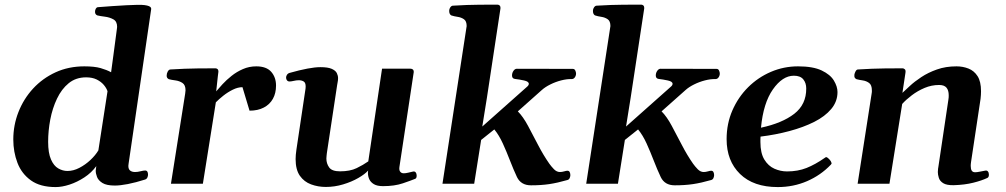

<svg xmlns="http://www.w3.org/2000/svg" viewBox="-20 -775 4243 810"><path d="M214.8 14.2Q149.9 14.2 110.6 -13.9Q71.3 -42 53.7 -87.9Q36.1 -133.8 36.1 -186.5Q36.1 -247.1 57.9 -302.5Q79.6 -357.9 119.6 -401.4Q159.7 -444.8 214.6 -470Q269.5 -495.1 335.9 -495.1Q378.4 -495.1 404.1 -487.8Q429.7 -480.5 448.7 -470.2L458 -539.1L473.1 -652.8Q474.1 -658.7 474.1 -661.6Q474.1 -684.6 458.3 -693.4Q442.4 -702.1 422.6 -704.6Q402.8 -707 390.6 -710Q380.9 -713.9 380.9 -725.1Q380.9 -732.4 384 -738Q387.2 -743.7 391.6 -744.6Q422.4 -747.1 454.6 -749.3Q486.8 -751.5 513.7 -752.9Q540.5 -754.4 554.7 -754.4Q565.9 -754.9 578.1 -754.4Q590.3 -753.9 600.1 -751.7Q609.9 -749.5 614.3 -745.6Q615.2 -744.6 616.7 -742.4Q618.2 -740.2 617.7 -735.8L522.5 -84.5Q521.5 -80.1 521.5 -75.2Q521.5 -61 529.3 -55.2Q537.1 -49.3 549.8 -49.3Q560.5 -49.3 573 -52.5Q585.4 -55.7 592.3 -55.7Q598.6 -55.7 601.6 -51Q604.5 -46.4 604.5 -38.1Q604.5 -32.7 601.8 -26.4Q599.1 -20 592.3 -17.6Q552.2 -4.9 519.5 1.5Q486.8 7.8 464.4 7.8Q429.7 7.8 412.4 -2.9Q395 -13.7 389.4 -28.3Q383.8 -43 383.8 -54.7Q383.8 -59.1 386.2 -74.2Q366.2 -46.4 335.9 -26.6Q305.7 -6.8 273.7 3.7Q241.7 14.2 214.8 14.2ZM264.6 -53.7Q289.6 -53.7 314.9 -66.9Q340.3 -80.1 361.6 -100.1Q382.8 -120.1 395 -140.6L433.6 -390.1Q429.2 -403.3 418 -416.7Q406.7 -430.2 388.2 -439.5Q369.6 -448.7 343.3 -448.7Q300.3 -448.7 270 -424.1Q239.7 -399.4 220.5 -358.9Q201.2 -318.4 192.1 -270.8Q183.1 -223.1 183.1 -176.8Q183.1 -129.4 195.1 -102.3Q207 -75.2 225.8 -64.5Q244.6 -53.7 264.6 -53.7Z M892.1 -389.6Q902.3 -401.9 918.7 -419.7Q935.1 -437.5 956.8 -454.8Q978.5 -472.2 1004.9 -483.6Q1031.2 -495.1 1061 -495.1Q1104 -495.1 1124.3 -471.9Q1144.5 -448.7 1144.5 -414.1Q1144.5 -381.8 1131.3 -358.2Q1118.2 -334.5 1093 -321.3Q1067.9 -308.1 1032.7 -308.1L1002.9 -407.2Q983.4 -407.2 962.2 -396.7Q940.9 -386.2 922.1 -371.3Q903.3 -356.4 890.6 -343.3L835.9 0H701.2L761.2 -379.9Q762.7 -388.2 762.7 -394Q762.7 -416.5 749.8 -425Q736.8 -433.6 720 -435.8Q703.1 -438 692.4 -440.9Q683.1 -445.3 683.1 -455.6Q683.1 -465.3 687.7 -473.4Q692.4 -481.4 698.2 -481.9Q762.2 -485.8 812.3 -486.3Q862.3 -486.8 889.2 -486.8Q893.1 -486.8 897.2 -483.9Q901.4 -481 901.4 -472.2Q901.4 -472.2 898.9 -452.4Q896.5 -432.6 892.1 -389.6Z M1354.5 13.7Q1321.8 13.7 1292.5 2.9Q1263.2 -7.8 1245.1 -33.4Q1227.1 -59.1 1227.1 -104Q1227.1 -120.6 1230.5 -143.6L1269 -401.4Q1269.5 -404.8 1269.5 -410.2Q1269.5 -426.3 1261 -431.4Q1252.4 -436.5 1240.7 -436.5Q1230.5 -436.5 1219.2 -433.8Q1208 -431.2 1201.2 -431.2Q1189.5 -431.2 1187 -445.3Q1186 -450.7 1189.7 -457.8Q1193.4 -464.8 1201.2 -467.3Q1287.6 -491.7 1331.5 -491.7Q1363.3 -491.7 1379.4 -484.6Q1395.5 -477.5 1400.9 -466.8Q1406.2 -456.1 1406.2 -445.3Q1406.2 -436.5 1404.5 -428.7Q1402.8 -420.9 1402.3 -416L1358.9 -128.9Q1358.4 -123.5 1357.7 -117.7Q1356.9 -111.8 1356.9 -106.4Q1356.9 -85 1368.7 -68.6Q1380.4 -52.2 1414.6 -52.2Q1457 -52.2 1484.6 -65.7Q1512.2 -79.1 1533.7 -94.2L1591.8 -485.4H1709.5Q1725.6 -485.4 1725.6 -471.7L1665 -70.3Q1663.1 -57.1 1668.5 -50.5Q1673.8 -43.9 1683.1 -43.9Q1691.4 -43.9 1702.6 -46.6Q1713.9 -49.3 1722.7 -51.3Q1730 -52.7 1733.9 -47.6Q1737.8 -42.5 1737.8 -34.2Q1737.8 -29.8 1736.6 -25.9Q1735.4 -22 1731.4 -20.5Q1714.8 -13.7 1679.7 -1.7Q1644.5 10.3 1596.2 10.3Q1571.3 10.3 1557.4 2Q1543.5 -6.3 1537.8 -19Q1532.2 -31.7 1532.2 -45.4Q1532.2 -47.9 1532.5 -50.5Q1532.7 -53.2 1533.2 -55.7Q1520 -40.5 1491.7 -24.2Q1463.4 -7.8 1427.5 2.9Q1391.6 13.7 1354.5 13.7Z M2034.2 -362.8 2014.6 -241.2 2203.1 -408.7Q2210.9 -415 2210.9 -421.4Q2210.9 -431.2 2190.9 -435.5Q2170.9 -439.9 2152.8 -441.9Q2140.1 -443.4 2140.1 -456.5Q2140.1 -467.3 2146.2 -476.1Q2152.3 -484.9 2160.2 -484.9L2396.5 -484.4Q2403.8 -484.4 2407 -477.5Q2410.2 -470.7 2410.2 -464.8Q2410.2 -455.6 2404.8 -448.2Q2399.4 -440.9 2390.6 -441.4Q2371.1 -441.9 2347.4 -435.8Q2323.7 -429.7 2302 -418.9Q2280.3 -408.2 2266.1 -395.5L2164.6 -305.2Q2186.5 -283.2 2207.3 -244.6Q2228 -206.1 2250.2 -163.1Q2272.5 -120.1 2297.4 -84.5Q2305.7 -72.8 2317.1 -61Q2328.6 -49.3 2342.3 -49.3Q2350.6 -49.3 2359.9 -52Q2369.1 -54.7 2373.5 -54.7Q2380.9 -54.7 2383.5 -48.8Q2386.2 -43 2386.2 -36.1Q2386.2 -30.8 2383.5 -24.2Q2380.9 -17.6 2374 -15.6Q2331.5 -3.4 2297.4 1.7Q2263.2 6.8 2220.2 6.8Q2198.7 6.8 2184.1 -2Q2169.4 -10.7 2161.1 -27.8Q2146 -60.1 2131.6 -97.4Q2117.2 -134.8 2101.3 -169.7Q2085.4 -204.6 2065.4 -229L2009.8 -184.6L1980.5 0H1846.7L1948.7 -665Q1948.7 -686 1937.3 -693.8Q1925.8 -701.7 1910.6 -703.9Q1895.5 -706.1 1883.8 -710Q1875 -714.8 1875 -729.5Q1875 -737.3 1879.6 -743.9Q1884.3 -750.5 1890.1 -751Q1953.6 -754.9 2002.9 -755.1Q2052.2 -755.4 2079.1 -755.4Q2083 -755.4 2087.4 -752.2Q2091.8 -749 2091.3 -739.3Z M2640.6 -362.8 2621.1 -241.2 2809.6 -408.7Q2817.4 -415 2817.4 -421.4Q2817.4 -431.2 2797.4 -435.5Q2777.3 -439.9 2759.3 -441.9Q2746.6 -443.4 2746.6 -456.5Q2746.6 -467.3 2752.7 -476.1Q2758.8 -484.9 2766.6 -484.9L3002.9 -484.4Q3010.3 -484.4 3013.4 -477.5Q3016.6 -470.7 3016.6 -464.8Q3016.6 -455.6 3011.2 -448.2Q3005.9 -440.9 2997.1 -441.4Q2977.5 -441.9 2953.9 -435.8Q2930.2 -429.7 2908.4 -418.9Q2886.7 -408.2 2872.6 -395.5L2771 -305.2Q2793 -283.2 2813.7 -244.6Q2834.5 -206.1 2856.7 -163.1Q2878.9 -120.1 2903.8 -84.5Q2912.1 -72.8 2923.6 -61Q2935.1 -49.3 2948.7 -49.3Q2957 -49.3 2966.3 -52Q2975.6 -54.7 2980 -54.7Q2987.3 -54.7 2990 -48.8Q2992.7 -43 2992.7 -36.1Q2992.7 -30.8 2990 -24.2Q2987.3 -17.6 2980.5 -15.6Q2938 -3.4 2903.8 1.7Q2869.6 6.8 2826.7 6.8Q2805.2 6.8 2790.5 -2Q2775.9 -10.7 2767.6 -27.8Q2752.4 -60.1 2738 -97.4Q2723.6 -134.8 2707.8 -169.7Q2691.9 -204.6 2671.9 -229L2616.2 -184.6L2586.9 0H2453.1L2555.2 -665Q2555.2 -686 2543.7 -693.8Q2532.2 -701.7 2517.1 -703.9Q2502 -706.1 2490.2 -710Q2481.4 -714.8 2481.4 -729.5Q2481.4 -737.3 2486.1 -743.9Q2490.7 -750.5 2496.6 -751Q2560.1 -754.9 2609.4 -755.1Q2658.7 -755.4 2685.5 -755.4Q2689.5 -755.4 2693.8 -752.2Q2698.2 -749 2697.8 -739.3Z M3513.2 -386.7Q3513.2 -346.7 3486.8 -315.2Q3460.4 -283.7 3414.8 -260.7Q3369.1 -237.8 3310.8 -222.2Q3252.4 -206.5 3188.5 -198.7Q3188 -193.4 3188 -187.5Q3188 -181.6 3188 -175.8Q3188 -128.9 3204.6 -101.8Q3221.2 -74.7 3247.1 -63.2Q3272.9 -51.8 3300.3 -51.8Q3345.7 -51.8 3382.6 -66.4Q3419.4 -81.1 3458.5 -108.4Q3460.9 -109.9 3462.9 -111.3Q3464.8 -112.8 3467.3 -111.8Q3471.2 -110.8 3478.8 -102.8Q3486.3 -94.7 3487.3 -89.4Q3487.3 -88.4 3487.8 -87.9Q3488.3 -87.4 3488.3 -86.4Q3488.3 -84.5 3487.1 -83Q3485.8 -81.5 3484.9 -80.1Q3442.4 -35.6 3384.8 -10.7Q3327.1 14.2 3261.2 14.2Q3158.7 14.2 3102.1 -41Q3045.4 -96.2 3045.4 -188Q3045.4 -253.4 3069.8 -309.3Q3094.2 -365.2 3136.2 -407Q3178.2 -448.7 3232.4 -471.9Q3286.6 -495.1 3346.7 -495.1Q3409.7 -495.1 3446.3 -477.8Q3482.9 -460.4 3498 -435.1Q3513.2 -409.7 3513.2 -386.7ZM3329.1 -455.6Q3281.2 -455.6 3240.7 -397.9Q3200.2 -340.3 3190.4 -236.3Q3279.8 -255.4 3330.8 -294.9Q3381.8 -334.5 3381.3 -401.9Q3381.3 -424.8 3368.9 -440.2Q3356.4 -455.6 3329.1 -455.6Z M4116.7 -357.9 4076.7 -92.3Q4075.2 -82.5 4075.2 -75.2Q4075.2 -61.5 4079.6 -54.9Q4084 -48.3 4093.8 -48.3Q4101.6 -48.3 4114.7 -51Q4127.9 -53.7 4136.7 -55.2Q4144 -56.6 4147.9 -51.5Q4151.9 -46.4 4151.9 -38.1Q4151.9 -27.3 4145.5 -24.4Q4122.1 -13.2 4086.2 -4.2Q4050.3 4.9 4003.4 6.3Q3973.6 6.8 3959.2 -2.2Q3944.8 -11.2 3940.7 -24.7Q3936.5 -38.1 3936.5 -49.3Q3936.5 -57.6 3937.5 -63.5Q3938.5 -69.3 3938.5 -69.3L3981 -354.5Q3981.9 -359.4 3982.2 -364Q3982.4 -368.7 3982.4 -373Q3982.4 -394 3972.9 -405.3Q3963.4 -416.5 3941.9 -416.5Q3910.2 -416.5 3880.6 -404.1Q3851.1 -391.6 3826.7 -373Q3802.2 -354.5 3786.1 -336.4L3732.4 0H3598.1L3657.2 -379.9Q3658.2 -383.8 3658.2 -387.2Q3658.2 -390.6 3658.2 -393.6Q3658.2 -416.5 3646.5 -425Q3634.8 -433.6 3619.4 -435.8Q3604 -438 3593.3 -440.9Q3588.4 -443.4 3585.9 -447.3Q3583.5 -451.2 3584.5 -460.4Q3585.4 -466.3 3589.4 -473.9Q3593.3 -481.4 3599.1 -481.9Q3661.1 -485.8 3711.4 -486.3Q3761.7 -486.8 3788.1 -486.8Q3792 -486.8 3796.9 -482.9Q3801.8 -479 3799.8 -467.3L3787.1 -383.3Q3798.3 -393.6 3818.1 -412.1Q3837.9 -430.7 3866.7 -449.7Q3895.5 -468.8 3932.6 -481.9Q3969.7 -495.1 4015.1 -495.1Q4042 -495.1 4065.7 -485.8Q4089.4 -476.6 4104 -453.9Q4118.7 -431.2 4118.7 -390.1Q4118.7 -382.8 4118.2 -374.8Q4117.7 -366.7 4116.7 -357.9Z"/></svg>

Font: Gelasio SemiBold
Style: Italic
Weight: 600
Italic angle: -8.5°
Designer: Eben Sorkin
Foundry: Eben Sorkin
Version: Version 1.008